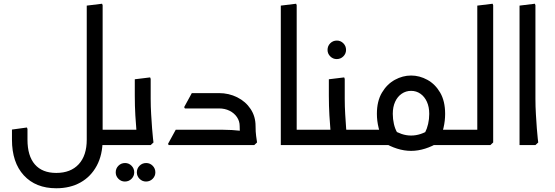

<svg xmlns="http://www.w3.org/2000/svg" viewBox="-20 -776 2967 1027"><path d="M508 0V-82H615V0ZM615 0V-82Q627 -82 631 -71Q635 -60 635 -42Q635 -24 631 -12Q627 0 615 0ZM444 -212V-746L526 -756L529 -748V-212ZM281 231Q171 231 107.5 162Q44 93 44 -29H127Q127 58 166.5 103.5Q206 149 281 149Q358 149 401 102.5Q444 56 444 -29H529Q529 52 497.5 110.5Q466 169 410.5 200Q355 231 281 231ZM44 -29V-83L124 -94L127 -86V-29ZM444 -29V-352L526 -362L529 -354V-29Z M648 195Q628 195 613.5 180.5Q599 166 599 146Q599 125 613.5 110.5Q628 96 649 96Q669 96 683.5 110.5Q698 125 698 146Q698 166 683.5 180.5Q669 195 648 195ZM761 195Q741 195 726.5 180.5Q712 166 712 146Q712 125 726.5 110.5Q741 96 762 96Q782 96 796.5 110.5Q811 125 811 146Q811 166 796.5 180.5Q782 195 761 195Z M710 0 713 -42Q713 -42 710 -74.5Q707 -107 704 -158Q701 -209 701 -265V-352L783 -362L786 -354V-247Q786 -206 788.5 -165Q791 -124 793.5 -89.5Q796 -55 798.5 -34.5Q801 -14 801 -14L786 0ZM615 0V-82H721V0ZM615 0Q604 0 599.5 -12Q595 -24 595 -42Q595 -60 599.5 -71Q604 -82 615 -82Z M1262 -102Q1262 -128 1247.5 -149.5Q1233 -171 1208 -183.5Q1183 -196 1151 -196H1002V-207L1011 -278H1151Q1204 -278 1249 -255.5Q1294 -233 1320.5 -193Q1347 -153 1347 -102ZM882 0 879 -7 920 -82H1046V0ZM920 0V-82H1171Q1196 -82 1220.5 -80.5Q1245 -79 1261 -77Q1277 -75 1277 -75V0ZM969 -196 965 -203 1006 -278H1124V-196ZM1271 0Q1269 -17 1265.5 -41.5Q1262 -66 1262 -102H1347Q1347 -70 1350 -49Q1353 -28 1355 -14L1340 0Z M1567 0 1482 -1V-746L1564 -756L1567 -748ZM1482 0V-82H1653V0ZM1653 0V-82Q1665 -82 1669 -71Q1673 -60 1673 -42Q1673 -24 1669 -12Q1665 0 1653 0Z M1781 -460Q1761 -460 1746.5 -474.5Q1732 -489 1732 -509Q1732 -530 1746.5 -544.5Q1761 -559 1782 -559Q1802 -559 1816.5 -544.5Q1831 -530 1831 -509Q1831 -489 1816.5 -474.5Q1802 -460 1781 -460Z M1800 0V-82H1910V0ZM1910 0V-82Q1922 -82 1926 -71Q1930 -60 1930 -42Q1930 -24 1926 -12Q1922 0 1910 0ZM1748 0 1751 -42Q1751 -42 1748 -74.5Q1745 -107 1742 -158Q1739 -209 1739 -265V-352L1821 -362L1824 -354V-247Q1824 -206 1826.5 -165Q1829 -124 1831.5 -89.5Q1834 -55 1836.5 -34.5Q1839 -14 1839 -14L1824 0ZM1653 0V-82H1759V0ZM1653 0Q1642 0 1637.5 -12Q1633 -24 1633 -42Q1633 -60 1637.5 -71Q1642 -82 1653 -82Z M2029 -28Q2014 -56 2005 -93Q1996 -130 1996 -167Q1996 -235 2023 -280.5Q2050 -326 2092 -349Q2134 -372 2179 -372Q2224 -372 2266 -349Q2308 -326 2334.5 -280.5Q2361 -235 2361 -167Q2361 -130 2352.5 -93Q2344 -56 2328 -28L2254 -68Q2264 -87 2270 -113Q2276 -139 2276 -167Q2276 -204 2263.5 -231.5Q2251 -259 2229 -274.5Q2207 -290 2179 -290Q2151 -290 2128.5 -274.5Q2106 -259 2093.5 -231.5Q2081 -204 2081 -167Q2081 -139 2087 -113Q2093 -87 2104 -68ZM1910 0V-82H2084V0ZM2179 31Q2142 31 2104 19Q2066 7 2030 -15L2076 -84Q2103 -68 2128 -59.5Q2153 -51 2179 -51Q2205 -51 2230.5 -59.5Q2256 -68 2281 -84L2328 -15Q2292 7 2254 19Q2216 31 2179 31ZM2276 0V-82H2447V0ZM1910 0Q1899 0 1894.5 -12Q1890 -24 1890 -42Q1890 -60 1894.5 -71Q1899 -82 1910 -82ZM2447 0V-82Q2459 -82 2463 -71Q2467 -60 2467 -42Q2467 -24 2463 -12Q2459 0 2447 0Z M2533 0V-746L2615 -756L2618 -748V-14L2603 0ZM2447 0V-82H2578V0ZM2447 0Q2436 0 2431.5 -12Q2427 -24 2427 -42Q2427 -60 2431.5 -71Q2436 -82 2447 -82Z M2759 0V-746L2841 -756L2844 -748V-247Q2844 -206 2846.5 -165Q2849 -124 2851.5 -89.5Q2854 -55 2856.5 -34.5Q2859 -14 2859 -14L2844 0Z"/></svg>

Font: Fustat Medium
Style: Regular
Weight: 500
Designer: Mohamed Gaber, Khaled Hosny, Laura Garcia Mut
Foundry: Kief Type Foundry, Alif Type Foundry, Hard Type Foundry
Version: Version 1.007